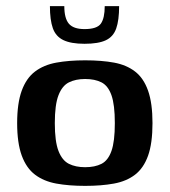

<svg xmlns="http://www.w3.org/2000/svg" viewBox="-20 -601 555 627"><path d="M258 6Q205 6 164 -1.5Q123 -9 94.5 -30.5Q66 -52 51 -93Q36 -134 36 -199Q36 -264 51 -305Q66 -346 94.5 -367.5Q123 -389 164 -396.5Q205 -404 258 -404Q312 -404 352.5 -396.5Q393 -389 421 -367.5Q449 -346 463.5 -305Q478 -264 478 -199Q478 -133 463.5 -92.5Q449 -52 421 -30.5Q393 -9 352 -1.5Q311 6 258 6ZM258 -55Q290 -55 311.5 -66Q333 -77 344 -108Q355 -139 355 -199Q355 -259 344 -290Q333 -321 311.5 -332Q290 -343 258 -343Q227 -343 205 -332Q183 -321 171 -290Q159 -259 159 -199Q159 -139 171 -108Q183 -77 205 -66Q227 -55 258 -55ZM256 -458Q212 -458 187 -470Q162 -482 152.5 -509Q143 -536 143 -581H190Q190 -541 205 -523.5Q220 -506 256 -506Q297 -506 309.5 -524Q322 -542 322 -581H369Q369 -535 359.5 -508Q350 -481 325.5 -469.5Q301 -458 256 -458Z"/></svg>

Font: Genos Thin SemiBold
Style: Regular
Weight: 600
Version: Version 1.010